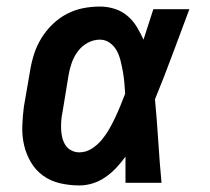

<svg xmlns="http://www.w3.org/2000/svg" viewBox="-20 -558 640 586"><path d="M222 8Q193 8 164 1.5Q135 -5 112 -21.5Q89 -38 74.5 -62.5Q60 -87 53.5 -115Q47 -143 48 -173Q49 -203 53 -233L72 -343Q76 -368 84 -393Q92 -418 106 -441Q120 -464 140 -483.5Q160 -503 184 -515.5Q208 -528 233.5 -533Q259 -538 285 -538Q308 -538 330 -531Q352 -524 369 -509.5Q386 -495 397.5 -476Q409 -457 418 -437Q425 -460 433 -483.5Q441 -507 448 -530H558Q532 -461 506.5 -392Q481 -323 453 -255Q459 -191 463 -127.5Q467 -64 473 0H363Q363 -20 363 -40Q363 -60 363 -80Q350 -62 335 -46Q320 -30 302 -17.5Q284 -5 263.5 1.5Q243 8 222 8ZM222 -93Q242 -93 259.5 -104Q277 -115 290 -130.5Q303 -146 313 -163.5Q323 -181 331.5 -199Q340 -217 347.5 -235.5Q355 -254 362 -272Q361 -289 359.5 -306Q358 -323 355 -339.5Q352 -356 348 -372.5Q344 -389 336.5 -403Q329 -417 315.5 -427Q302 -437 285 -437Q265 -437 247 -427Q229 -417 217 -400.5Q205 -384 198.5 -365Q192 -346 189 -327L171 -217Q168 -203 167 -190Q166 -177 166.5 -163.5Q167 -150 170 -138Q173 -126 179.5 -115.5Q186 -105 197.5 -99Q209 -93 222 -93Z"/></svg>

Font: Iosevka Curly Slab ExObl
Style: Bold
Weight: 700
Width: 7
Italic angle: -9°
Monospace: yes
Designer: Belleve Invis
Foundry: Belleve Invis
Version: Version 11.0.0; ttfautohint (v1.8.3)